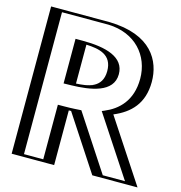

<svg xmlns="http://www.w3.org/2000/svg" viewBox="-119 -932 982 1039"><g transform="rotate(15 372.5 -412.5)"><path d="M64.5 -825H365.5C564.4 -820.4 646.7 -697.9 646.5 -571C646.3 -445.9 577.6 -379.9 494.5 -345.1L721.5 0H514.5L312.9 -307.8C290 -306.5 269.3 -306.1 252.5 -306V0H64.5ZM252.5 -456C344 -458 448.2 -468.2 448.5 -565C448.8 -656 361.5 -675 252.5 -675ZM79.5 -810H365.3C556.3 -805.6 631.7 -690.5 631.5 -571C631.3 -452.6 568 -392.1 488.7 -358.9L472 -351.9L693.7 -15H522.6L320.7 -323.3C297.4 -321.9 270.8 -321.1 252.4 -321L237.5 -320.9V-15H79.5ZM252.8 -441 237.5 -440.7V-690H252.5C359.6 -690 463.9 -671.2 463.5 -564.9C463.1 -451.9 340.7 -442.9 252.8 -441ZM79.5 -810V-15H237.5V-320.9L252.4 -321C270.7 -321.1 297.5 -321.9 320.7 -323.3L522.6 -15H693.7L472 -351.9L488.7 -358.9C568 -392.1 631.3 -452.6 631.5 -571C631.7 -690.5 556.3 -805.6 365.3 -810ZM252.8 -441C340.7 -442.9 463.1 -451.9 463.5 -564.9C463.9 -671.2 359.6 -690 252.5 -690H237.5V-440.7ZM64.5 -825V0H252.5V-306C269.3 -306.1 290 -306.5 312.9 -307.8L514.5 0H721.5L494.5 -345.1C577.5 -379.9 646.3 -445.9 646.5 -571C646.7 -697.9 564.3 -820.4 365.5 -825ZM252.5 -456V-675C361.5 -675 448.8 -655.9 448.5 -565C448.2 -468.1 344 -458 252.5 -456ZM104.5 -810H364.2C516.4 -805.8 606.7 -700.5 606.5 -571C606.3 -447.6 538 -385.8 464.7 -355.1L450.6 -349.2L670.4 -15H545.9L342.9 -324.8L306.6 -322.6C287.8 -321.5 270.3 -321.1 251.7 -321L212.5 -320.7V-15H104.5ZM254.8 -441C361.7 -443.4 488.1 -461.9 488.5 -565C488.8 -660.5 384.7 -690 252.5 -690H212.5V-440.1ZM39.5 -825V0H277.5V-306.3C282.2 -306.5 287.8 -306.6 290.3 -306.7L491.2 0H744.7L515.9 -347.8C606 -385.6 671.3 -449.2 671.5 -571C671.7 -688.1 604.4 -819.6 366.6 -825ZM277.5 -456.9V-674.6C348.9 -671.8 423.8 -658.1 423.5 -565C423.2 -468.5 340 -460 277.5 -456.9Z"/></g></svg>

Font: Hussar Outliner
Style: Regular
Weight: 700
Foundry: Cannot Into Space Fonts
Version: Version 0.92